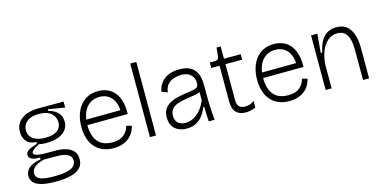

<svg xmlns="http://www.w3.org/2000/svg" viewBox="-79 -1129 3483 1738"><g transform="rotate(-15 1662.5 -260.0)"><path d="M269 169Q189 169 139 156.5Q89 144 65 119Q41 94 41 57Q41 11 76.5 -19Q112 -49 187 -62V-79Q133 -78 107.5 -91.5Q82 -105 82 -130Q82 -156 108 -172.5Q134 -189 191 -206V-224Q131 -224 100.5 -259.5Q70 -295 70 -351Q70 -403 97.5 -439Q125 -475 175 -494Q225 -513 292 -513H523V-457L367 -483V-467Q422 -454 454 -421Q486 -388 486 -336Q486 -292 461.5 -259.5Q437 -227 389.5 -209Q342 -191 271 -191Q256 -191 240.5 -192.5Q225 -194 207 -198Q172 -180 152.5 -164Q133 -148 133 -135Q133 -122 152.5 -114.5Q172 -107 199.5 -105Q227 -103 250 -103H350Q370 -103 399.5 -98.5Q429 -94 458.5 -81.5Q488 -69 508.5 -42.5Q529 -16 529 28Q529 79 497.5 110Q466 141 408 155Q350 169 269 169ZM262 119Q333 119 380 109.5Q427 100 450 79Q473 58 473 27Q473 -3 456.5 -19Q440 -35 416 -42Q392 -49 367 -50.5Q342 -52 324 -52H213Q145 -33 121 -8Q97 17 97 44Q97 77 120.5 93Q144 109 182 114Q220 119 262 119ZM282 -239Q354 -239 392 -267Q430 -295 430 -344Q430 -396 391.5 -429.5Q353 -463 277 -463Q204 -463 165 -431Q126 -399 126 -350Q126 -316 144 -291Q162 -266 197 -252.5Q232 -239 282 -239Z M855 12Q796 12 752 -7Q708 -26 678.5 -60.5Q649 -95 634 -143Q619 -191 619 -248Q619 -308 634 -358Q649 -408 678.5 -445.5Q708 -483 750.5 -503.5Q793 -524 848 -524Q893 -524 931.5 -508.5Q970 -493 998.5 -460Q1027 -427 1042 -376Q1057 -325 1055 -254L653 -251V-302L1018 -305L1000 -263Q1003 -331 985 -376.5Q967 -422 931.5 -446Q896 -470 847 -470Q795 -470 756 -443.5Q717 -417 696.5 -367.5Q676 -318 676 -249Q676 -151 720.5 -96.5Q765 -42 857 -42Q892 -42 918.5 -50Q945 -58 964 -73.5Q983 -89 995.5 -109.5Q1008 -130 1014 -154L1064 -142Q1054 -105 1036 -76.5Q1018 -48 991 -28.5Q964 -9 930 1.5Q896 12 855 12Z M1195 0V-689H1252V0Z M1538 12Q1496 12 1462 -3.5Q1428 -19 1408 -50.5Q1388 -82 1388 -131Q1388 -180 1408.5 -210.5Q1429 -241 1462 -258.5Q1495 -276 1535.5 -285Q1576 -294 1617 -300Q1663 -306 1688 -311.5Q1713 -317 1723 -328.5Q1733 -340 1733 -362Q1733 -394 1719.5 -418.5Q1706 -443 1679.5 -457Q1653 -471 1611 -471Q1580 -471 1546 -460.5Q1512 -450 1487 -424Q1462 -398 1456 -349L1402 -369Q1407 -404 1423.5 -432Q1440 -460 1466 -481Q1492 -502 1528 -513Q1564 -524 1608 -524Q1671 -524 1707.5 -504.5Q1744 -485 1761.5 -455Q1779 -425 1784.5 -392.5Q1790 -360 1790 -333V-208Q1790 -178 1791.5 -141Q1793 -104 1795.5 -67Q1798 -30 1801 0H1746Q1743 -37 1742.5 -70.5Q1742 -104 1741 -137H1731Q1717 -98 1692 -64Q1667 -30 1629.5 -9Q1592 12 1538 12ZM1542 -41Q1567 -41 1592.5 -49.5Q1618 -58 1643.5 -76.5Q1669 -95 1692 -125.5Q1715 -156 1734 -199V-302L1764 -298Q1749 -281 1720.5 -272Q1692 -263 1656 -258Q1620 -253 1583 -246.5Q1546 -240 1515 -228Q1484 -216 1465 -193Q1446 -170 1446 -131Q1446 -86 1472.5 -63.5Q1499 -41 1542 -41Z M2093 9Q2063 9 2040 0.5Q2017 -8 2001.5 -25Q1986 -42 1978.5 -67Q1971 -92 1971 -125V-461H1893V-512H1938Q1959 -512 1968 -520.5Q1977 -529 1979 -548L1987 -627H2026V-512H2183V-461H2026V-124Q2026 -81 2045.5 -62.5Q2065 -44 2099 -44Q2118 -44 2140 -49.5Q2162 -55 2186 -74V-11Q2160 -1 2136.5 4Q2113 9 2093 9Z M2502 12Q2443 12 2399 -7Q2355 -26 2325.5 -60.5Q2296 -95 2281 -143Q2266 -191 2266 -248Q2266 -308 2281 -358Q2296 -408 2325.5 -445.5Q2355 -483 2397.5 -503.5Q2440 -524 2495 -524Q2540 -524 2578.5 -508.5Q2617 -493 2645.5 -460Q2674 -427 2689 -376Q2704 -325 2702 -254L2300 -251V-302L2665 -305L2647 -263Q2650 -331 2632 -376.5Q2614 -422 2578.5 -446Q2543 -470 2494 -470Q2442 -470 2403 -443.5Q2364 -417 2343.5 -367.5Q2323 -318 2323 -249Q2323 -151 2367.5 -96.5Q2412 -42 2504 -42Q2539 -42 2565.5 -50Q2592 -58 2611 -73.5Q2630 -89 2642.5 -109.5Q2655 -130 2661 -154L2711 -142Q2701 -105 2683 -76.5Q2665 -48 2638 -28.5Q2611 -9 2577 1.5Q2543 12 2502 12Z M2842 0V-314V-512H2901L2886 -336H2900Q2914 -403 2938 -444Q2962 -485 2998 -504.5Q3034 -524 3081 -524Q3120 -524 3148 -511.5Q3176 -499 3195 -477Q3214 -455 3226 -425.5Q3238 -396 3243.5 -361Q3249 -326 3249 -289V0H3192V-277Q3192 -302 3189.5 -334.5Q3187 -367 3176 -397.5Q3165 -428 3141 -448.5Q3117 -469 3075 -469Q3022 -469 2983.5 -435Q2945 -401 2923.5 -345Q2902 -289 2898 -222V0Z"/></g></svg>

Font: Bricolage Grotesque ExtraLight
Style: Regular
Weight: 250
Designer: Mathieu Triay
Foundry: Atelier Triay
Version: Version 1.000;gftools[0.9.30]